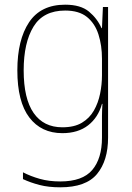

<svg xmlns="http://www.w3.org/2000/svg" viewBox="-20 -558 564 819"><path d="M258 -538Q324 -538 359.5 -508.5Q395 -479 413 -438H415L419 -528H441V29Q441 127 394 184Q347 241 237 241Q187 241 148.5 231Q110 221 78 206V177Q111 194 150 205Q189 216 237 216Q332 216 373.5 167Q415 118 415 29V-15Q415 -42 415 -63.5Q415 -85 417 -115H415Q399 -57 356 -23.5Q313 10 246 10Q156 10 105 -57Q54 -124 54 -258Q54 -388 104 -463Q154 -538 258 -538ZM258 -513Q165 -513 123 -444.5Q81 -376 81 -258Q81 -137 123.5 -76Q166 -15 246 -15Q297 -15 329.5 -34.5Q362 -54 380.5 -86.5Q399 -119 407 -158.5Q415 -198 415 -237V-307Q415 -364 400 -411Q385 -458 351 -485.5Q317 -513 258 -513Z"/></svg>

Font: Noto Sans Thai SemCond Thin
Style: Regular
Weight: 100
Width: 4
Designer: Monotype Design Team
Foundry: Monotype Imaging Inc.
Version: Version 2.002; ttfautohint (v1.8.4.7-5d5b)